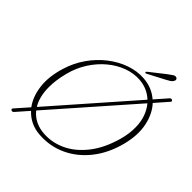

<svg xmlns="http://www.w3.org/2000/svg" viewBox="-235 -1031 1228 1228"><g transform="rotate(45 379.0 -417.0)"><path d="M61.5 29.5Q51.5 23.5 61 13.5L137.5 -73.5Q97 -127.5 86.5 -208.5Q76 -289.5 106.5 -389Q129 -463.5 172 -524.8Q215 -586 271 -629.5Q327 -673 389.8 -695Q452.5 -717 515 -712.5Q593.5 -707 650.5 -657.5L722 -739Q731.5 -749 741 -742.5Q750.5 -736 741 -726.5L667 -642Q714 -591.5 731 -511.2Q748 -431 722.5 -330.5Q693.5 -217.5 630.5 -138Q567.5 -58.5 482 -19.2Q396.5 20 300 13Q211 7 152.5 -56L80 26.5Q71 35.5 61.5 29.5ZM125.5 -245Q125.5 -200.5 134.5 -164Q143.5 -127.5 161 -100L628.5 -633Q576.5 -682 502.5 -687.5Q447 -691.5 391.2 -671Q335.5 -650.5 286.2 -609.5Q237 -568.5 200 -511Q163 -453.5 145 -383.5Q135 -345 130.2 -310.5Q125.5 -276 125.5 -245ZM315.5 -11.5Q391 -6.5 463.2 -40.2Q535.5 -74 593.5 -147.8Q651.5 -221.5 683.5 -335Q701 -398 700 -454Q699.5 -505 684.5 -546Q669.5 -587 644.5 -616.5L174 -81Q199.5 -49 235.8 -31.5Q272 -14 315.5 -11.5ZM602 -837.5Q621.5 -852.5 634.2 -860.5Q647 -868.5 658 -864.5Q666 -861 667.5 -853.5Q669 -846 663.5 -838Q658.5 -828.5 647.2 -821.2Q636 -814 621.5 -806.5L506 -746Q498.5 -742 495.5 -747Q493.5 -749.5 496 -752.8Q498.5 -756 502 -759Z"/></g></svg>

Font: Fraunces 9pt Soft Thin
Style: Italic
Weight: 100
Italic angle: -16°
Version: Version 1.000;[b76b70a41]